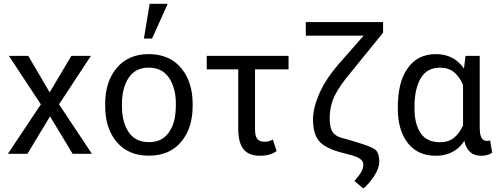

<svg xmlns="http://www.w3.org/2000/svg" viewBox="-20 -830 2682 1036"><path d="M476 0H372L250 -202L128 0H22.5L200.5 -267L28 -528.5H132.5L248 -331.5L365 -528.5H470.5L298.5 -267Z M800.5 -622H756.5L787.5 -809.5H885ZM783.5 10Q672 10 609.8 -63.8Q547.5 -137.5 547.5 -258V-269.5Q547.5 -389 610 -463.5Q672.5 -538 782.5 -538Q894 -538 956.8 -463.5Q1019.5 -389 1019.5 -269.5V-258Q1019.5 -138 957 -64Q894.5 10 783.5 10ZM783.5 -63Q856 -63 892.5 -117.5Q913.5 -148.5 921.2 -184.5Q929 -220.5 929 -269.5Q929 -354.5 892.2 -409.8Q855.5 -465 782.5 -465Q710 -465 674 -409.8Q638 -354.5 638 -269.5V-258Q638 -171.5 674.2 -117.2Q710.5 -63 783.5 -63Z M1384 10.5Q1321.5 10.5 1293.5 -25.2Q1265.5 -61 1265.5 -136V-456H1095.5V-528.5H1537V-456H1356V-131.5Q1356 -94.5 1368.8 -79.8Q1381.5 -65 1407 -65Q1431.5 -65 1452.5 -77L1472.5 -14.5Q1436 10.5 1384 10.5Z M1940.5 187 1892.5 146.5Q1918 117.5 1929.2 97.5Q1940.5 77.5 1940.5 57Q1940.5 39 1922 26.5Q1903.5 14 1865.5 4.5L1821.5 -7Q1734.5 -30 1701.8 -68.8Q1669 -107.5 1669 -185.5Q1669 -245 1701.2 -321.2Q1733.5 -397.5 1805 -481.5L1942 -637.5H1630V-711H2047V-653.5L1876.5 -443.5Q1813 -368.5 1786 -313.8Q1759 -259 1759 -188Q1759 -138.5 1777 -114.8Q1795 -91 1837.5 -82.5L1900 -64Q1973.5 -42.5 2000 -26.2Q2026.5 -10 2026.5 43.5Q2025.5 79.5 1998.5 120.5Q1971.5 161.5 1940.5 187Z M2354 -62.5Q2398 -62.5 2428 -85.2Q2458 -108 2478.5 -153.5V-372.5Q2458.5 -417.5 2428.8 -441.2Q2399 -465 2355 -465Q2283 -465 2249.8 -407Q2216.5 -349 2216.5 -255V-244.5Q2216.5 -161.5 2249.5 -112Q2282.5 -62.5 2354 -62.5ZM2576 10.5Q2502.5 10.5 2485.5 -70Q2433.5 10 2331.5 10.5Q2233.5 10.5 2180 -58.8Q2126.5 -128 2126.5 -244.5Q2126.5 -314.5 2138.5 -367.2Q2150.5 -420 2179.5 -461.5Q2232.5 -538 2332.5 -538Q2429.5 -538 2483.5 -460L2492 -528.5H2568.5V-143.5Q2568.5 -102.5 2578.5 -86Q2588.5 -69.5 2608 -69.5Q2617 -69.5 2624.5 -72.5L2635.5 -6Q2612 10.5 2576 10.5Z"/></svg>

Font: Roberto Sans
Style: Regular
Weight: 400
Designer: Google (font) & Cristiano Sobral (main changes)
Version: Version 1.500; ttfautohint (v1.8.4.7-5d5b-dirty)